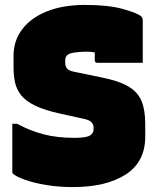

<svg xmlns="http://www.w3.org/2000/svg" viewBox="-20 -740 640 780"><path d="M326 -720Q421 -720 481 -703Q541 -686 554 -673Q560 -667 560 -656V-485H375Q365 -485 365 -496V-527Q351 -530 332 -530Q298 -530 271.5 -524.5Q245 -519 245 -495V-485Q245 -471 252.5 -461.5Q260 -452 288 -447L390 -426Q462 -412 501 -389Q540 -366 555 -329.5Q570 -293 570 -237V-185Q570 -82 490.5 -31Q411 20 276 20Q218 20 167 11.5Q116 3 80.5 -10Q45 -23 33 -34Q30 -37 30 -42V-237H50Q101 -209 156.5 -194.5Q212 -180 282 -180Q332 -180 346 -190Q360 -200 360 -213V-224Q360 -234 351.5 -243.5Q343 -253 317 -258L226 -278Q162 -292 123.5 -310.5Q85 -329 66 -353Q47 -377 41 -405.5Q35 -434 35 -468V-513Q35 -575 70.5 -621.5Q106 -668 171 -694Q236 -720 326 -720Z"/></svg>

Font: Recursive Sn Lnr St XBk
Style: Regular
Weight: 1000
Version: Version 1.079;hotconv 1.0.112;makeotfexe 2.5.65598; ttfautoh